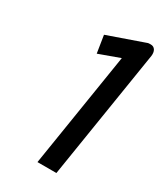

<svg xmlns="http://www.w3.org/2000/svg" viewBox="-157 -656 622 729"><g transform="rotate(30 153.5 -291.0)"><path d="M110 -535 122 -459 213 -492 133 10H216L306 -555C309 -575 301 -593 281 -592C277 -592 271 -592 267 -590Z"/></g></svg>

Font: Charger Pro
Style: BdExtObl
Weight: 700
Designer: Jasper
Foundry: Cannot Into Space Fonts
Version: Version 1.09